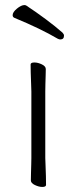

<svg xmlns="http://www.w3.org/2000/svg" viewBox="-20 -730 303 759"><path d="M233 -589Q233 -595 227 -601Q200 -625 161 -654Q122 -683 84 -708Q80 -710 77 -710Q64 -710 47 -696Q30 -682 30 -670Q30 -662 38 -659Q89 -638 131.5 -617.5Q174 -597 208 -577Q214 -574 218 -574Q233 -574 233 -589ZM104 -368V-105Q104 -98 103.5 -80Q103 -62 102.5 -43.5Q102 -25 102 -17Q102 -6 118 1.5Q134 9 147 9Q162 9 162 1Q162 -11 161.5 -34Q161 -57 160 -78Q159 -99 159 -105V-368Q159 -380 159.5 -398Q160 -416 160.5 -432.5Q161 -449 161 -457Q161 -468 145.5 -475.5Q130 -483 116 -483Q101 -483 101 -475Q101 -464 101.5 -442Q102 -420 103 -399Q104 -378 104 -368Z"/></svg>

Font: Klee One
Style: Regular
Weight: 400
Designer: Fontworks Inc.
Foundry: Fontworks Inc.
Version: Version 1.100